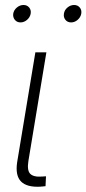

<svg xmlns="http://www.w3.org/2000/svg" viewBox="-20 -736 341 758"><path d="M139.2 1Q85.9 3.9 62.7 -19.8Q39.6 -43.5 47.9 -96.7L119.6 -529.3H163.1L92.3 -101.6Q85.9 -63 99.6 -49.6Q113.3 -36.1 147.9 -39.1Q152.3 -39.6 155.3 -39.6Q158.2 -39.6 161.6 -40L159.7 -1Q155.3 -0.5 149.9 0Q144.5 0.5 139.2 1ZM260.7 -647.5Q246.6 -647.5 238.3 -657.7Q230 -668 232.4 -682.1Q234.4 -696.3 246.3 -706.3Q258.3 -716.3 272.5 -716.3Q286.6 -716.3 294.9 -706.3Q303.2 -696.3 300.8 -682.1Q298.3 -668 286.6 -657.7Q274.9 -647.5 260.7 -647.5ZM61 -647.5Q46.9 -647.5 38.6 -657.7Q30.3 -668 32.2 -682.1Q34.7 -696.3 46.6 -706.3Q58.6 -716.3 72.8 -716.3Q86.9 -716.3 95.2 -706.3Q103.5 -696.3 101.1 -682.1Q98.6 -668 86.9 -657.7Q75.2 -647.5 61 -647.5Z"/></svg>

Font: Inter 24pt ExtraLight
Style: Italic
Weight: 250
Italic angle: -9.3988°
Version: Version 4.001;git-66647c0bb